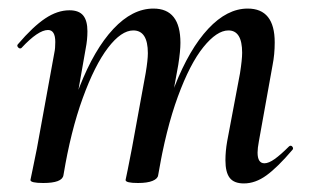

<svg xmlns="http://www.w3.org/2000/svg" viewBox="-20 -419 722 448"><path d="M506 -45Q506 -66 510 -89L540 -248Q545 -280 545 -296Q545 -348 513 -348Q486 -348 454.5 -309Q423 -270 395 -193.5Q367 -117 349 -10L334 -11Q353 -130 387.5 -217.5Q422 -305 466 -352Q510 -399 558 -399Q621 -399 621 -320Q621 -292 616 -267L584 -89Q581 -73 581 -63Q581 -38 597 -38Q607 -38 621 -48Q635 -58 654 -77Q656 -79 658 -79Q661 -79 663 -75.5Q665 -72 662 -69Q628 -29 602 -10Q576 9 549 9Q526 9 516 -4Q506 -17 506 -45ZM51 1 56 -23 66 -72 107 -297Q109 -306 109 -321Q109 -349 92 -349Q69 -349 30 -307Q29 -306 27 -306Q24 -306 21.5 -309.5Q19 -313 22 -316Q57 -357 85.5 -376Q114 -395 142 -395Q164 -395 174 -383Q184 -371 184 -346Q184 -326 180 -306L128 -10Q125 8 81 8Q51 8 51 1ZM273 1 278 -23Q287 -68 288 -74L320 -249Q325 -279 325 -295Q325 -348 291 -348Q263 -348 232 -307.5Q201 -267 173 -190Q145 -113 128 -10L112 -11Q131 -128 165.5 -216Q200 -304 244.5 -351.5Q289 -399 338 -399Q401 -399 401 -319Q401 -300 396 -268L349 -10Q348 -2 336 3Q324 8 302 8Q273 8 273 1Z"/></svg>

Font: Cormorant Infant SemiBold
Style: Italic
Weight: 600
Italic angle: -10°
Designer: Christian Thalmann (Catharsis Fonts)
Foundry: Catharsis Fonts
Version: Version 4.000